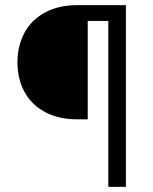

<svg xmlns="http://www.w3.org/2000/svg" viewBox="-20 -727 595 747"><path d="M401.4 -645.5H321.3V-262.7H281.2Q208 -262.7 155.3 -291Q102.5 -319.3 75.2 -369.6Q47.9 -419.9 47.9 -484.4Q47.9 -548.8 75.2 -599.4Q102.5 -649.9 155.3 -678.5Q208 -707 281.2 -707H469.7V0H401.4Z"/></svg>

Font: Pretendard GOV Light
Style: Regular
Weight: 300
Designer: Base glyphs from Inter by Rasmus Andersson; Hangeul glyphs from Noto Sans CJK(Source Han Sans) by Jang Soo-young and Kan
Foundry: Kil Hyung-jin
Version: Version 1.309